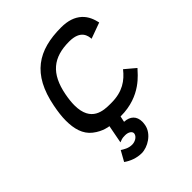

<svg xmlns="http://www.w3.org/2000/svg" viewBox="-198 -606 915 915"><g transform="rotate(-45 259.0 -149.0)"><path d="M162.1 -257.3C184.6 -374 244.1 -422.4 352.1 -422.4C430.2 -422.4 435.5 -376 437 -356L517.6 -385.3C511.7 -410.6 502.4 -439.9 477.1 -462.9C452.1 -485.4 418.5 -497.1 372.1 -497.1C218.3 -497.1 119.1 -436.5 84.5 -257.3C78.1 -224.6 74.2 -194.3 74.2 -167C74.2 -112.3 86.4 -65.4 124.5 -35.6C164.1 -4.4 202.6 -1.5 202.6 -1.5L185.1 90.3C199.7 85.4 201.2 82 224.6 82C246.1 82 261.7 92.3 261.7 105C261.7 106 261.2 107.4 261.2 108.4V109.4C256.3 127.9 234.4 137.7 216.8 137.7C191.9 137.7 174.8 126 160.2 117.2L131.3 168.9C155.3 186.5 188 198.7 220.2 198.7C261.2 198.7 316.4 166 326.2 116.7C327.6 108.9 328.6 101.6 328.6 94.7C328.6 57.1 306.2 35.2 266.6 33.2C267.1 32.2 270.5 13.7 272.9 3.4H274.9C411.1 3.4 473.1 -82.5 493.2 -103L440.4 -147.5C406.7 -105 363.8 -73.2 287.6 -73.2H281.2C235.4 -73.2 154.8 -75.7 154.8 -189.9C154.8 -209 157.2 -231.4 162.1 -257.3Z"/></g></svg>

Font: Fantasque Sans Mono
Style: RegItalic
Weight: 400
Italic angle: -11°
Monospace: yes
Designer: Jany Belluz
Version: Version 1.6.3